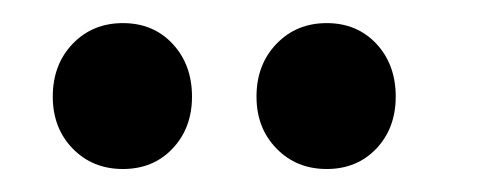

<svg xmlns="http://www.w3.org/2000/svg" viewBox="-20 -773 428 167"><path d="M25.9 -689Q25.9 -716.8 43.2 -734.9Q60.5 -752.9 86.9 -752.9Q113.3 -752.9 130.1 -734.9Q147 -716.8 147 -689Q147 -661.6 130.1 -643.8Q113.3 -626 86.9 -626Q60.5 -626 43.2 -643.8Q25.9 -661.6 25.9 -689ZM203.1 -689Q203.1 -716.8 220.5 -734.9Q237.8 -752.9 264.2 -752.9Q290.5 -752.9 307.4 -734.9Q324.2 -716.8 324.2 -689Q324.2 -661.6 307.4 -643.8Q290.5 -626 264.2 -626Q237.8 -626 220.5 -643.8Q203.1 -661.6 203.1 -689Z"/></svg>

Font: Trueno
Style: Rg
Weight: 400
Designer: Julieta Ulanovsky
Foundry: Julieta Ulanovsky
Version: Version 3.001b